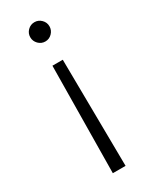

<svg xmlns="http://www.w3.org/2000/svg" viewBox="-196 -548 676 847"><g transform="rotate(-30 142.5 -125.0)"><path d="M177.5 -416.5Q163.1 -401.9 143.1 -401.9Q123 -401.9 108.6 -416.5Q94.2 -431.2 94.2 -451.2Q94.2 -471.2 108.6 -485.6Q123 -500 143.1 -500Q163.1 -500 177.5 -485.6Q191.9 -471.2 191.9 -451.2Q191.9 -431.2 177.5 -416.5ZM116.2 -293.9H168.9L174.8 250H109.9Z"/></g></svg>

Font: Oakes Grotesk
Style: Light
Weight: 300
Designer: Samuel Oakes
Foundry: Samuel Oakes
Version: Version 1.0 | wf-rip DC20170320